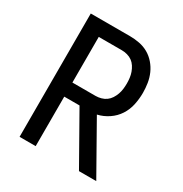

<svg xmlns="http://www.w3.org/2000/svg" viewBox="-171 -863 942 991"><g transform="rotate(30 300.0 -367.5)"><path d="M85 0V-735H319Q347 -735 375.5 -729.5Q404 -724 428.5 -710Q453 -696 472 -674Q491 -652 502.5 -626Q514 -600 518.5 -571.5Q523 -543 523 -515Q523 -479 515.5 -443.5Q508 -408 488.5 -378Q469 -348 438.5 -327.5Q408 -307 373 -299L542 0H439L272 -295H181V0ZM181 -379H319Q335 -379 351.5 -383.5Q368 -388 381 -397.5Q394 -407 403 -421Q412 -435 417.5 -450.5Q423 -466 425 -482.5Q427 -499 427 -515Q427 -531 425 -547.5Q423 -564 417.5 -579.5Q412 -595 403 -609Q394 -623 381 -632.5Q368 -642 351.5 -646.5Q335 -651 319 -651H181Z"/></g></svg>

Font: Iosevka Custom Medium Extended
Style: Regular
Weight: 500
Width: 7
Monospace: yes
Designer: Belleve Invis
Foundry: Belleve Invis
Version: Version 11.2.4; ttfautohint (v1.8.4)